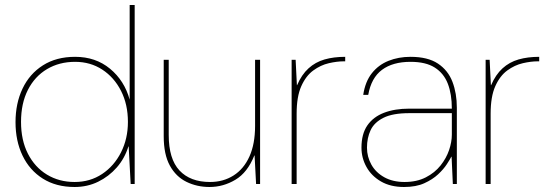

<svg xmlns="http://www.w3.org/2000/svg" viewBox="-20 -735 2194 767"><path d="M278 12Q204 12 151 -21.5Q98 -55 70 -113.5Q42 -172 42 -247Q42 -322 70 -381Q98 -440 151.5 -474Q205 -508 280 -508Q362 -508 419.5 -460.5Q477 -413 498 -337V-715H518V0H502L494 -150H493Q478 -102 446.5 -66Q415 -30 372 -9Q329 12 278 12ZM278 -8Q340 -8 388 -40Q436 -72 463.5 -126.5Q491 -181 491 -248Q491 -318 463.5 -372Q436 -426 388.5 -457Q341 -488 280 -488Q217 -488 168 -459Q119 -430 91.5 -376Q64 -322 64 -248Q64 -175 91.5 -121Q119 -67 167.5 -37.5Q216 -8 278 -8Z M817 12Q767 12 725 -8.5Q683 -29 658.5 -73.5Q634 -118 634 -191V-496H654V-196Q654 -100 697 -54Q740 -8 819 -8Q872 -8 913 -34Q954 -60 976.5 -110Q999 -160 999 -232V-496H1019V0H1003L997 -114H996Q969 -46 920.5 -17Q872 12 817 12Z M1145 0V-496H1161L1166 -395H1167Q1185 -437 1212.5 -462Q1240 -487 1276.5 -497.5Q1313 -508 1359 -508V-490H1353Q1326 -490 1293.5 -482.5Q1261 -475 1231.5 -453.5Q1202 -432 1183.5 -390.5Q1165 -349 1165 -281V0Z M1594 12Q1540 12 1502 -10Q1464 -32 1444 -68Q1424 -104 1424 -145Q1424 -200 1447.5 -234Q1471 -268 1514 -284.5Q1557 -301 1615 -301H1785Q1785 -359 1769 -400.5Q1753 -442 1717 -465Q1681 -488 1620 -488Q1549 -488 1506 -456Q1463 -424 1451 -356H1431Q1439 -409 1465.5 -442.5Q1492 -476 1532 -492Q1572 -508 1620 -508Q1689 -508 1729.5 -481Q1770 -454 1787.5 -408Q1805 -362 1805 -305V0H1789L1784 -109H1783Q1778 -99 1765 -79Q1752 -59 1730 -38.5Q1708 -18 1675 -3Q1642 12 1594 12ZM1596 -8Q1645 -8 1681 -26.5Q1717 -45 1740 -74Q1763 -103 1774 -135.5Q1785 -168 1785 -197V-283H1615Q1549 -283 1512 -264.5Q1475 -246 1460.5 -215Q1446 -184 1446 -145Q1446 -109 1463.5 -77.5Q1481 -46 1515 -27Q1549 -8 1596 -8Z M1920 0V-496H1936L1941 -395H1942Q1960 -437 1987.5 -462Q2015 -487 2051.5 -497.5Q2088 -508 2134 -508V-490H2128Q2101 -490 2068.5 -482.5Q2036 -475 2006.5 -453.5Q1977 -432 1958.5 -390.5Q1940 -349 1940 -281V0Z"/></svg>

Font: DM Sans 28pt Thin
Style: Regular
Weight: 250
Version: Version 4.004;gftools[0.9.30]